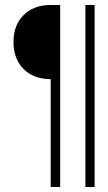

<svg xmlns="http://www.w3.org/2000/svg" viewBox="-20 -719 433 769"><path d="M183 -699H221V30H183V-402Q115 -402 74.5 -442.5Q34 -483 34 -551Q34 -618 74.5 -658.5Q115 -699 183 -699ZM322 -699H359V30H322Z"/></svg>

Font: Moniqa ExtBd Cond Paragraph
Style: Regular
Weight: 800
Width: 3
Designer: Rajesh Rajput
Foundry: Rajesh Rajput
Version: Version 1.000